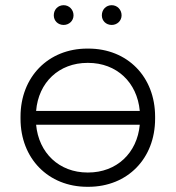

<svg xmlns="http://www.w3.org/2000/svg" viewBox="-20 -713 676 739"><path d="M410 -617C431 -617 448 -633 448 -654C448 -676 431 -693 410 -693C388 -693 372 -676 372 -654C372 -633 388 -617 410 -617ZM225 -617C246 -617 263 -633 263 -654C263 -676 246 -693 225 -693C203 -693 187 -676 187 -654C187 -633 203 -617 225 -617ZM316 6H320C471 6 577 -103 577 -256V-264C577 -417 471 -526 320 -526H316C166 -526 59 -417 59 -264V-256C59 -103 166 6 316 6ZM119 -286C128 -396 207 -471 317 -471H319C429 -471 508 -396 518 -286ZM317 -49C208 -49 129 -124 119 -233H518C508 -124 429 -49 319 -49Z"/></svg>

Font: Fixel Display Light
Style: Regular
Weight: 300
Designer: AlfaBravo + MacPaw
Foundry: Kyrylo Tkachov, Marchela Mozhyna, Serhii Makarenko, Maria Weinstein, Zakhar Kryvoshyya
Version: Version 1.211